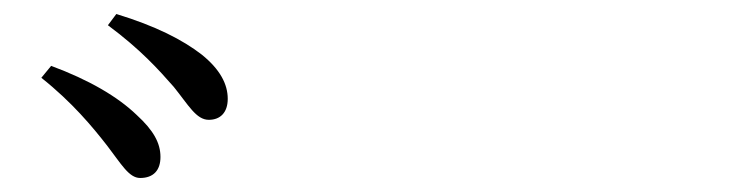

<svg xmlns="http://www.w3.org/2000/svg" viewBox="-20 -863 1040 274"><path d="M133 -655C153 -629 164 -609 180 -609C199 -609 209 -620 209 -639C209 -659 199 -677 175 -699C148 -725 107 -749 53 -769L39 -752C83 -717 112 -682 133 -655ZM228 -739C249 -713 260 -692 278 -692C294 -692 305 -702 305 -722C305 -743 294 -764 268 -785C241 -806 202 -826 146 -843L134 -827C181 -792 206 -764 228 -739Z"/></svg>

Font: Noto Serif KR Medium
Style: Regular
Weight: 500
Designer: Ryoko NISHIZUKA 西塚涼子 (kana & ideographs); Frank Grießhammer (Latin, Greek & Cyrillic); Wenlong ZHANG 张文龙 (bopomofo); San
Foundry: Adobe
Version: Version 2.001;hotconv 1.1.0;makeotfexe 2.6.0